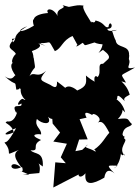

<svg xmlns="http://www.w3.org/2000/svg" viewBox="100 -710 636 877"><g transform="rotate(90 418.5 -272.0)"><path d="M436 -63C417 -51 477 -16 453 -51C481 -60 443 2 497 -28C467 -38 543 -28 535 13C543 38 544 -8 585 -16C606 29 590 42 566 -27C642 15 626 20 632 26C684 -20 697 40 665 -40C687 2 733 -45 747 -52C698 5 776 15 743 -54C788 -71 742 -9 779 -88L778 -57L771 -133C714 -147 707 -96 741 -149C670 -153 688 -113 667 -93C671 -140 643 -93 620 -141C592 -74 591 -137 595 -141C568 -145 560 -109 524 -122C548 -145 554 -194 514 -173C542 -202 503 -224 481 -189L545 -194L586 -228L627 -197L637 -259L699 -231L726 -254L722 -206L837 -197L769 -329C766 -300 809 -312 772 -344C832 -337 823 -377 792 -430C753 -436 755 -457 773 -477C728 -432 738 -450 737 -491C759 -453 754 -497 682 -506C702 -514 674 -520 692 -524C658 -488 621 -543 614 -521C584 -522 618 -521 594 -513C553 -520 564 -550 547 -556C527 -532 517 -551 524 -492C466 -548 441 -469 494 -525C436 -512 422 -461 430 -476C451 -505 384 -467 443 -524C429 -514 423 -528 413 -546C354 -530 344 -482 358 -529C311 -504 334 -495 289 -570C301 -511 275 -561 245 -539C281 -540 219 -546 234 -543C182 -547 204 -486 165 -482C157 -477 142 -472 120 -465C109 -524 135 -443 112 -444C113 -482 62 -454 104 -449C111 -430 84 -434 74 -390C95 -384 69 -366 86 -371C75 -368 20 -325 6 -335C3 -309 4 -309 12 -268L4 -239C25 -265 11 -190 74 -225C11 -206 16 -157 40 -173C45 -105 77 -90 86 -131C54 -105 69 -99 98 -108C138 -42 121 -24 100 -78C146 -3 153 -35 174 -13C146 -2 166 -12 152 -25C206 31 201 -14 227 -26C236 -13 279 7 270 -29C256 0 291 6 332 -30C305 -18 361 -22 329 25C382 -33 340 -20 390 -28C389 -56 372 -34 388 -48C425 -45 454 -84 440 -88ZM272 -424C268 -389 328 -430 340 -385C347 -421 304 -380 350 -385C364 -397 325 -341 324 -346C355 -347 374 -355 394 -306C390 -303 349 -253 404 -240L396 -269C395 -267 341 -203 355 -214C381 -214 385 -208 368 -183C347 -143 351 -124 304 -164C342 -122 302 -109 329 -88C266 -116 318 -118 242 -107C274 -98 245 -115 214 -99C195 -154 178 -138 176 -117C185 -161 208 -191 177 -136C181 -191 153 -169 214 -204C202 -236 165 -237 145 -285L187 -308C180 -310 210 -283 176 -331C190 -348 192 -326 172 -393C159 -371 180 -374 183 -422C220 -417 236 -382 208 -424C210 -423 232 -463 250 -448ZM665 -329 671 -298 618 -315 617 -354 525 -317 518 -349C476 -326 506 -375 506 -375C489 -376 522 -429 540 -400C533 -419 538 -427 587 -453C605 -435 639 -421 664 -383C666 -396 678 -382 686 -402C652 -378 661 -321 640 -356Z"/></g></svg>

Font: Asimov Aggro
Style: Condensed
Weight: 500
Designer: Google
Version: Version 2.000980; 2014